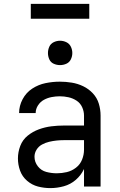

<svg xmlns="http://www.w3.org/2000/svg" viewBox="-20 -957 616 985"><path d="M238 8Q273 8 307.5 -1.5Q342 -11 369 -34.5Q396 -58 411 -90V0H496V-364Q496 -395 487 -425Q478 -455 456.5 -478Q435 -501 407 -514.5Q379 -528 348.5 -533Q318 -538 287 -538Q250 -538 213.5 -530.5Q177 -523 145.5 -502.5Q114 -482 96 -448Q78 -414 78 -377H163Q163 -377 163 -377Q163 -377 163 -377Q163 -398 175 -416.5Q187 -435 205.5 -445Q224 -455 245 -459Q266 -463 287 -463Q309 -463 331.5 -458Q354 -453 373 -440.5Q392 -428 401.5 -407Q411 -386 411 -364V-313H309Q276 -313 243.5 -309Q211 -305 179.5 -293.5Q148 -282 122 -261Q96 -240 84 -208.5Q72 -177 72 -144Q72 -112 83 -81.5Q94 -51 119 -29.5Q144 -8 175 0Q206 8 238 8ZM271 -68Q244 -68 217.5 -75Q191 -82 174 -104Q157 -126 157 -153Q157 -172 167.5 -189Q178 -206 195.5 -215.5Q213 -225 232 -229.5Q251 -234 270 -236Q289 -238 309 -238H411V-189Q411 -163 401 -138Q391 -113 369.5 -96.5Q348 -80 322.5 -74Q297 -68 271 -68ZM288 -623Q305 -623 320.5 -630Q336 -637 343.5 -652.5Q351 -668 351 -685Q351 -702 343.5 -717.5Q336 -733 320.5 -740.5Q305 -748 288 -748Q271 -748 255.5 -740.5Q240 -733 233 -717.5Q226 -702 226 -685Q226 -668 233 -652.5Q240 -637 255.5 -630Q271 -623 288 -623ZM438 -861V-937H138V-861Z"/></svg>

Font: Iosevka Sparkle
Style: Regular
Weight: 400
Designer: Belleve Invis
Foundry: Belleve Invis
Version: Version 4.5.0; ttfautohint (v1.8.3)